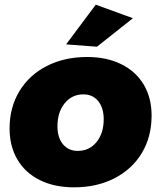

<svg xmlns="http://www.w3.org/2000/svg" viewBox="-20 -795 689 822"><path d="M390 -775 549 -717 395 -595 263 -605ZM629 -300Q629 -209 587 -139.5Q545 -70 469.5 -31.5Q394 7 297 7Q213 7 150.5 -24Q88 -55 54.5 -112Q21 -169 21 -245Q21 -335 63 -404.5Q105 -474 180.5 -512.5Q256 -551 353 -551Q437 -551 499.5 -520Q562 -489 595.5 -432.5Q629 -376 629 -300ZM226 -254Q226 -206 249.5 -177.5Q273 -149 313 -149Q362 -149 393 -186.5Q424 -224 424 -285Q424 -333 400.5 -362Q377 -391 337 -391Q288 -391 257 -353Q226 -315 226 -254Z"/></svg>

Font: TypoPRO Montserrat Alternates
Style: Italic
Weight: 800
Italic angle: -11.3°
Designer: Julieta Ulanovsky
Foundry: Julieta Ulanovsky
Version: Version 6.001